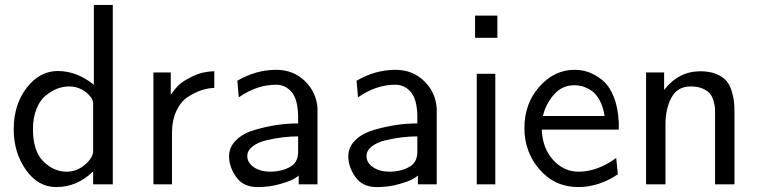

<svg xmlns="http://www.w3.org/2000/svg" viewBox="-20 -742 3058 773"><path d="M35.2 -221.2Q35.2 -320.3 87.2 -388.2Q139.2 -456.1 212.9 -456.1Q289.1 -456.1 357.9 -400.9V-722.2H434.1V0H355V-51.8Q290 11.2 207 11.2Q132.8 11.2 84 -58.6Q35.2 -128.4 35.2 -221.2ZM112.8 -222.2Q112.8 -133.3 154.8 -92Q196.8 -50.8 248 -50.8Q290 -50.8 322.5 -79.3Q355 -107.9 355 -133.8V-325.2Q355 -344.2 334 -363.8Q301.8 -393.6 259.8 -394H257.8Q233.9 -394 210.4 -385Q187 -376 164.1 -357.4Q141.1 -338.9 127 -304Q112.8 -269 112.8 -222.2Z M597.7 0V-450.2H667.5V-359.9Q679.7 -378.9 696.5 -396.5Q713.4 -414.1 753.9 -434.1Q794.4 -454.1 842.8 -455.1V-388.2Q816.9 -387.2 790.8 -378.7Q764.6 -370.1 736.1 -351.6Q707.5 -333 689.9 -294.9Q672.4 -256.8 672.4 -206.1V0Z M902.3 -112.8Q902.3 -149.9 930.4 -177.5Q958.5 -205.1 1003.9 -218.5Q1049.3 -231.9 1092.8 -238.5Q1136.2 -245.1 1180.2 -245.1V-278.8Q1178.2 -342.8 1154.3 -371.1Q1129.4 -400.9 1091.3 -400.9Q1014.2 -400.9 941.4 -350.1L935.5 -417Q1010.7 -460.9 1092.3 -460.9Q1161.1 -460.9 1207.8 -415.5Q1254.4 -370.1 1258.3 -305.2V0H1182.6V-35.2Q1178.7 -31.2 1164.1 -22.2Q1149.4 -13.2 1107.4 -1Q1065.4 11.2 1016.6 11.2Q959.5 11.2 930.9 -29.3Q902.3 -69.8 902.3 -112.8ZM975.6 -113.8Q975.6 -86.9 1002 -68.8Q1028.3 -50.8 1068.4 -50.8Q1111.3 -50.8 1145.8 -68.8Q1180.2 -86.9 1180.2 -129.9V-192.9Q1149.4 -192.9 1117.4 -189Q1085.4 -185.1 1051.5 -177Q1017.6 -168.9 996.6 -152.3Q975.6 -135.7 975.6 -113.8Z M1382.3 -112.8Q1382.3 -149.9 1410.4 -177.5Q1438.5 -205.1 1483.9 -218.5Q1529.3 -231.9 1572.8 -238.5Q1616.2 -245.1 1660.2 -245.1V-278.8Q1658.2 -342.8 1634.3 -371.1Q1609.4 -400.9 1571.3 -400.9Q1494.1 -400.9 1421.4 -350.1L1415.5 -417Q1490.7 -460.9 1572.3 -460.9Q1641.1 -460.9 1687.7 -415.5Q1734.4 -370.1 1738.3 -305.2V0H1662.6V-35.2Q1658.7 -31.2 1644 -22.2Q1629.4 -13.2 1587.4 -1Q1545.4 11.2 1496.6 11.2Q1439.5 11.2 1410.9 -29.3Q1382.3 -69.8 1382.3 -112.8ZM1455.6 -113.8Q1455.6 -86.9 1481.9 -68.8Q1508.3 -50.8 1548.3 -50.8Q1591.3 -50.8 1625.7 -68.8Q1660.2 -86.9 1660.2 -129.9V-192.9Q1629.4 -192.9 1597.4 -189Q1565.4 -185.1 1531.5 -177Q1497.6 -168.9 1476.6 -152.3Q1455.6 -135.7 1455.6 -113.8Z M1892.6 -589.8V-679.2H1982.4V-589.8ZM1899.4 0V-444.8H1974.1V0Z M2091.3 -226.1Q2091.3 -325.2 2151.6 -393.1Q2211.9 -460.9 2293 -460.9Q2322.8 -460.9 2349.9 -451.4Q2377 -441.9 2404.5 -419.9Q2432.1 -397.9 2450.2 -354Q2468.3 -310.1 2471.2 -249V-220.2H2161.1Q2164.1 -145 2207 -97.9Q2250 -50.8 2309.1 -50.8Q2385.3 -50.8 2460.9 -106L2467.3 -40Q2391.1 10.7 2309.1 11.2Q2213.9 11.2 2152.6 -59.3Q2091.3 -129.9 2091.3 -226.1ZM2166 -274.9H2414.1Q2408.2 -314 2392.6 -341.1Q2377 -368.2 2357.4 -379.6Q2337.9 -391.1 2322.5 -395Q2307.1 -398.9 2293 -398.9Q2242.2 -398.9 2209 -359.9Q2175.8 -320.8 2166 -274.9Z M2581.1 0V-450.2H2653.8V-379.9Q2711.9 -455.1 2799.8 -455.1Q2836.9 -455.1 2863.5 -444.1Q2890.1 -433.1 2904.1 -417Q2918 -400.9 2925.5 -376.5Q2933.1 -352.1 2935.1 -333Q2937 -314 2937 -288.1V0H2858.9V-280.8Q2858.9 -297.9 2858.4 -307.9Q2857.9 -317.9 2852.5 -336.4Q2847.2 -355 2837.6 -366Q2828.1 -377 2808.6 -385.5Q2789.1 -394 2760.7 -394Q2707.5 -394 2683.3 -349.1Q2659.2 -304.2 2659.2 -240.2V0Z"/></svg>

Font: CMU Sans Serif
Style: Medium
Weight: 500
Version: Version 0.7.0